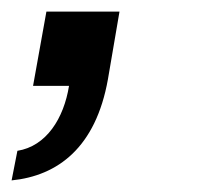

<svg xmlns="http://www.w3.org/2000/svg" viewBox="-21 -148 341 331"><path d="M-1 163C79 155 144 106 165 -11L185 -128H59L36 0H98C89 56 59 104 9 112Z"/></svg>

Font: Archivo SemiBold
Style: Italic
Weight: 600
Italic angle: -10°
Designer: Hector Gatti
Foundry: Omnibus-Type
Version: Version 2.001